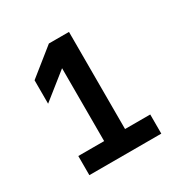

<svg xmlns="http://www.w3.org/2000/svg" viewBox="-97 -789 486 509"><g transform="rotate(-30 146.5 -534.0)"><path d="M36.1 -356V-414.6H115.2V-637.7L36.1 -574.7V-646.5L117.7 -711.9H179.2V-414.6H256.3V-356Z"/></g></svg>

Font: Kay Pho Du SemiBold
Style: Regular
Weight: 600
Designer: Victor Gaultney, Khu Oo Reh
Foundry: SIL International
Version: Version 3.000